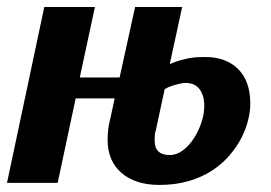

<svg xmlns="http://www.w3.org/2000/svg" viewBox="-58 -520 772 546"><path d="M-38.1 0 67.9 -500H211.9L168.9 -299.8H282.2L326.2 -500H460L424.8 -337.9Q442.4 -345.2 456.5 -349.1Q470.7 -353 482.4 -355Q494.1 -356.9 504.4 -357.4Q514.6 -357.9 524.9 -357.9Q585.4 -357.9 619.6 -323.2Q653.8 -288.6 653.8 -225.1Q653.8 -204.1 647.7 -178.7Q641.6 -153.3 628.4 -127.7Q615.2 -102.1 594.7 -78.1Q574.2 -54.2 545.7 -35.4Q517.1 -16.6 479.5 -5.4Q441.9 5.9 395 5.9Q360.8 5.9 333.7 -2.9Q306.6 -11.7 287.6 -28.1Q268.6 -44.4 258.3 -68.1Q248 -91.8 248 -122.1Q248 -136.2 249.5 -150.6Q251 -165 254.9 -179.2L268.1 -240.2H157.2L106 0ZM384.8 -147.9Q382.3 -142.1 382.1 -133.8Q381.8 -125.5 381.8 -120.1Q381.8 -79.1 424.8 -79.1Q444.3 -79.1 462.2 -92.5Q480 -106 493.4 -126.7Q506.8 -147.5 514.9 -172.1Q522.9 -196.8 522.9 -219.2Q522.9 -248.5 509.5 -266.4Q496.1 -284.2 469.2 -284.2Q463.9 -284.2 455.6 -282.5Q447.3 -280.8 438.7 -278.3Q430.2 -275.9 422.4 -272.7Q414.6 -269.5 410.2 -266.1Z"/></svg>

Font: Lobster
Style: Regular
Weight: 400
Designer: Pablo Impallari
Foundry: Pablo Impallari
Version: Version 1.007; ttfautohint (v1.1) -l 8 -r 50 -G 50 -x 14 -D 